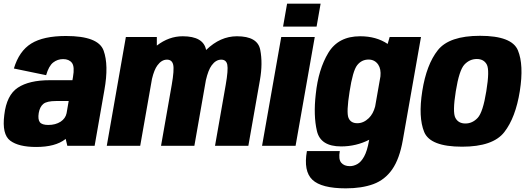

<svg xmlns="http://www.w3.org/2000/svg" viewBox="-26 -798 2891 1051"><path d="M342.5 0 333.5 -38Q332.5 -37 331.5 -36Q277 6.5 172 6.5Q76 6.5 30 -28Q-16 -62.5 -2.5 -169Q10 -277.5 71.8 -318.2Q133.5 -359 247 -359H370.5L373.5 -376.5Q383.5 -433 367.8 -453.8Q352 -474.5 319.5 -474.5Q289 -474.5 265 -455.8Q241 -437 226.5 -386.5L50 -423Q78.5 -518.5 145.2 -559.8Q212 -601 335 -601Q512 -601 541 -521.5Q570 -442 545.5 -305.5L492 0ZM338.5 -178.5 350 -245H281Q230.5 -245 211.2 -229.2Q192 -213.5 186 -179.5Q180.5 -144.5 192 -129.2Q203.5 -114 238.5 -114Q278 -114 306 -132Q332.5 -149.5 338.5 -178.5Z M558.5 0 663 -595.5H832.5V-548.5Q898.5 -599.5 974 -599.5Q1087 -599.5 1102 -525.5Q1102 -525 1102.5 -524.5Q1103 -525 1103.5 -525.5Q1180 -599.5 1271 -599.5Q1384 -599.5 1398.5 -525.5Q1413 -451.5 1397 -360.5L1333.5 0H1151L1209.5 -333Q1224 -416 1218.2 -443.8Q1212.5 -471.5 1185 -471.5Q1155.5 -471.5 1132.5 -440Q1114 -415 1101 -359L1038 0H855.5L914 -333Q928.5 -416 922 -443.8Q915.5 -471.5 888 -471.5Q858.5 -471.5 835.5 -440Q818 -416.5 806 -366.5L741.5 0Z M1408.5 0 1513.5 -595.5H1697L1592 0ZM1545.5 -778H1729L1707 -652.5H1523.5Z M1867 233Q1733.5 233 1684 186Q1634.5 139 1654 29H1834Q1826 74 1842 92.8Q1858 111.5 1889 111.5Q1909.5 111.5 1930 100.2Q1950.5 89 1967.2 58.8Q1984 28.5 1994 -28L1995 -33Q1923.5 3.5 1841 3.5Q1728.5 3.5 1708.8 -81Q1689 -165.5 1702.5 -283Q1716.5 -418 1771.2 -508.8Q1826 -599.5 1945.5 -599.5Q2034 -599.5 2096 -557.5L2107 -595.5H2278.5L2179 -31Q2161 71.5 2121 129Q2081 186.5 2017.8 209.8Q1954.5 233 1867 233ZM2056.5 -380Q2060.5 -420 2044.5 -444Q2025.5 -472 1991.5 -472Q1953.5 -472 1929.2 -441.2Q1905 -410.5 1887.5 -296Q1869.5 -183 1881.5 -153.2Q1893.5 -123.5 1930 -123.5Q1964 -123.5 1993 -151.5Q2017 -175 2027.5 -215Z M2503.5 5Q2329 5 2296 -75.5Q2263 -156 2285.5 -299.5Q2308.5 -445 2370.8 -523.5Q2433 -602 2601.5 -602Q2776 -602 2809 -522.5Q2842 -443 2819.5 -299.5Q2796.5 -154.5 2734.5 -74.8Q2672.5 5 2503.5 5ZM2521.5 -122Q2560 -122 2588.8 -152.8Q2617.5 -183.5 2636 -298.5Q2655 -414 2638.8 -444.5Q2622.5 -475 2584 -475Q2545 -475 2516.2 -444.5Q2487.5 -414 2469 -298.5Q2450.5 -183.5 2466.8 -152.8Q2483 -122 2521.5 -122Z"/></svg>

Font: Anybody ExtraBold
Style: Italic
Weight: 800
Italic angle: -10°
Designer: Tyler Finck
Foundry: Etcetera Type Company
Version: Version 1.010; ttfautohint (v1.8.3) -l 8 -r 50 -G 200 -x 14 